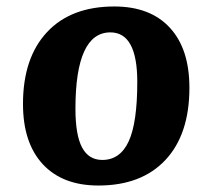

<svg xmlns="http://www.w3.org/2000/svg" viewBox="-20 -558 654 593"><path d="M284 15Q173 15 112 -51Q51 -117 51 -237Q51 -379 125 -458.5Q199 -538 333 -538Q444 -538 504.5 -472.5Q565 -407 565 -287Q565 -143 491 -64Q417 15 284 15ZM296 -64Q351 -64 377.5 -121.5Q404 -179 404 -305Q404 -458 321 -458Q213 -458 213 -222Q213 -141 233.5 -102.5Q254 -64 296 -64Z"/></svg>

Font: Literata 7pt
Style: Bold Italic
Weight: 700
Italic angle: -2°
Designer: Latin by Veronika Burian and Jose Scaglione. Greek by Irene Vlachou. Cyrillic by Vera Evstafieva
Foundry: TypeTogether
Version: Version 3.002